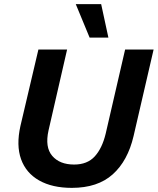

<svg xmlns="http://www.w3.org/2000/svg" viewBox="-20 -900 764 930"><path d="M328 10Q233 10 169.5 -26Q106 -62 82 -129Q58 -196 79 -290L166 -660H305L215 -268Q197 -187 233 -145Q269 -103 339 -103Q403 -103 439 -142.5Q475 -182 492 -253L586 -660H724L627 -241Q599 -121 526 -55.5Q453 10 328 10ZM470 -880 505 -718H414L347 -880Z"/></svg>

Font: Work Sans SemiBold
Style: Italic
Weight: 600
Italic angle: -13°
Designer: Wei Huang
Foundry: Wei Huang
Version: Version 2.012; ttfautohint (v1.8.3)